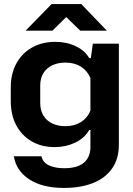

<svg xmlns="http://www.w3.org/2000/svg" viewBox="-20 -748 655 945"><path d="M295 177Q189 177 124.5 135Q60 93 48 21H184Q191 52 221 66Q251 80 296 80Q339 80 367.5 68Q396 56 410.5 32.5Q425 9 425 -23V-108H419Q396 -68 350 -46Q304 -24 250 -24Q184 -24 135.5 -52.5Q87 -81 60 -131.5Q33 -182 33 -250V-317Q33 -385 60.5 -435.5Q88 -486 137.5 -514Q187 -542 253 -542Q308 -542 353 -520.5Q398 -499 419 -462H427L437 -533H565V-36Q565 34 531.5 81.5Q498 129 437.5 153Q377 177 295 177ZM302 -127Q346 -127 378 -147Q410 -167 425 -203V-364Q410 -400 378 -420Q346 -440 302 -440Q265 -440 237 -426.5Q209 -413 193.5 -388Q178 -363 178 -327V-240Q178 -205 193.5 -179.5Q209 -154 237 -140.5Q265 -127 302 -127ZM106 -597 234 -728H380L506 -597H375L306 -664L238 -597Z"/></svg>

Font: Hubot Sans SemiBold
Style: Regular
Weight: 600
Designer: Deni Anggara
Foundry: GitHub, Inc., Subsidiary of Microsoft Corporation
Version: Version 2.000